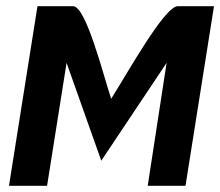

<svg xmlns="http://www.w3.org/2000/svg" viewBox="-20 -600 711 620"><path d="M9 0H132L195 -397L307 -81L518 -397L457 0H579L671 -580H554C511 -580 390 -361 339 -281C313 -359 258 -580 216 -580H101Z"/></svg>

Font: Charger Pro
Style: UltraNarObl
Weight: 900
Designer: Jasper
Foundry: Cannot Into Space Fonts
Version: Version 1.09